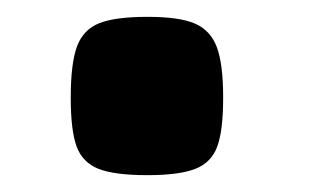

<svg xmlns="http://www.w3.org/2000/svg" viewBox="-20 -441 367 228"><path d="M64 -233ZM155 -421Q193 -421 211.5 -413Q230 -405 237.5 -385Q245 -365 245 -325Q245 -286 238 -267Q231 -248 212 -240.5Q193 -233 155 -233Q116 -233 97 -240.5Q78 -248 71 -267Q64 -286 64 -325Q64 -366 71.5 -386Q79 -406 98 -413.5Q117 -421 155 -421Z"/></svg>

Font: Changa Black
Style: Regular
Weight: 900
Designer: Eduardo Rodriguez Tunni
Foundry: Eduardo Rodriguez Tunni
Version: Version 2.001; ttfautohint (v1.5.10-5e6f)